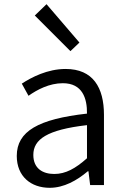

<svg xmlns="http://www.w3.org/2000/svg" viewBox="-20 -883 598 916"><path d="M217 13C285 13 347 -22 399 -66H402L410 0H476V-335C476 -465 424 -554 293 -554C206 -554 130 -514 84 -484L116 -426C157 -455 215 -486 280 -486C373 -486 396 -414 395 -341C163 -315 60 -257 60 -139C60 -41 128 13 217 13ZM239 -53C184 -53 139 -79 139 -144C139 -218 204 -264 395 -286V-128C340 -79 293 -53 239 -53ZM316 -639 359 -680 202 -863 146 -809Z"/></svg>

Font: Noto Sans JP DemiLight
Style: Regular
Weight: 350
Designer: Ryoko NISHIZUKA 西塚涼子 (kana, bopomofo & ideographs); Paul D. Hunt (Latin, Greek & Cyrillic); Sandoll Communications 산돌커뮤니
Foundry: Adobe
Version: Version 2.004;hotconv 1.0.118;makeotfexe 2.5.65603